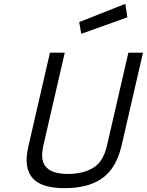

<svg xmlns="http://www.w3.org/2000/svg" viewBox="-20 -970 764 999"><path d="M205 -210Q196 -169 201 -141.5Q206 -114 223.5 -97Q241 -80 269 -72.5Q297 -65 334 -65Q412 -65 464.5 -96.5Q517 -128 536 -210L648 -696H724L612 -210Q598 -151 572.5 -109Q547 -67 509.5 -41Q472 -15 423.5 -3Q375 9 316 9Q259 9 217.5 -3Q176 -15 151.5 -41Q127 -67 120.5 -108.5Q114 -150 128 -210L240 -696H317ZM632 -950 643 -880 403 -794 392 -855Z"/></svg>

Font: Panefresco 400wt
Style: Italic
Weight: 400
Foundry: Campivisivi & Chank Co
Version: Version 1.001